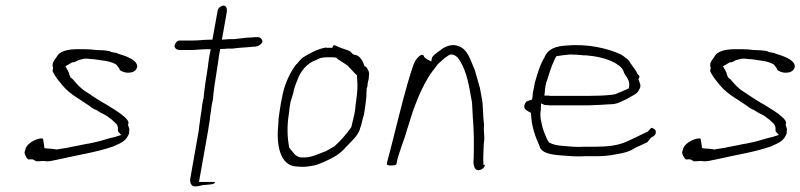

<svg xmlns="http://www.w3.org/2000/svg" viewBox="-20 -624 2864 687"><path d="M68 -80C67 -74 73 -61 80 -54C83 -53 86 -54 94 -54H96C101 -52 103 -51 109 -47C116 -47 126 -47 134 -48H137C154 -44 174 -51 196 -55C260 -70 325 -79 385 -100C415 -113 432 -120 442 -147V-154C442 -157 443 -160 443 -162C442 -164 440 -172 438 -177L439 -180C442 -189 435 -197 425 -206C405 -224 388 -232 364 -248C338 -262 313 -279 289 -295C269 -307 255 -323 241 -340L231 -348V-351C231 -352 229 -353 228 -357V-358C227 -365 223 -370 219 -378L214 -387C222 -391 230 -396 238 -401H241C248 -401 252 -405 261 -409L277 -413C278 -413 280 -414 283 -414H293C297 -414 300 -413 301 -413C307 -413 311 -412 315 -412H317C345 -407 373 -407 396 -393C402 -386 404 -382 408 -377V-374C413 -369 428 -363 439 -364H440C457 -364 469 -372 471 -386C471 -411 426 -425 399 -433L400 -434C396 -435 396 -435 395 -435H394L377 -438V-439C370 -442 360 -443 350 -444C343 -444 334 -445 325 -445L315 -446L306 -447C299 -447 289 -448 282 -448H259C222 -448 193 -441 183 -421L182 -420V-419C177 -412 174 -409 171 -403C171 -401 169 -398 169 -398C167 -389 169 -385 170 -381L168 -370C171 -361 184 -342 191 -334L203 -319C217 -302 237 -286 256 -274L275 -262L276 -261C286 -254 297 -248 308 -239L320 -232L324 -231L338 -222C351 -215 362 -211 373 -201C380 -197 390 -186 396 -181C399 -177 403 -171 402 -160V-155L404 -152L414 -141L397 -136C395 -135 394 -134 387 -133C367 -129 347 -121 324 -116L296 -110H295C288 -109 279 -107 270 -105C252 -101 235 -99 220 -95H219L182 -89L178 -90C177 -90 171 -91 170 -91H168C166 -92 162 -92 158 -92C154 -92 144 -93 139 -94C138 -105 136 -114 134 -127C132 -128 133 -128 130 -129C105 -128 74 -108 71 -90V-88C69 -86 69 -85 69 -83Z M604 -459C606 -451 611 -445 626 -445H660C680 -445 701 -448 724 -448H734L730 -428C728 -419 726 -403 724 -387V-386C718 -350 711 -303 708 -270L707 -269C704 -254 702 -241 701 -228L697 -203L696 -195V-194C694 -180 692 -168 691 -156L661 14C658 31 666 43 677 43C687 43 697 41 707 38H709C734 36 746 36 749 29V27H692L725 -159C726 -170 729 -183 731 -197C731 -205 733 -215 735 -227C736 -241 739 -255 742 -270C743 -282 745 -301 748 -322C751 -338 753 -356 756 -373C760 -395 762 -417 764 -428L768 -449H778C783 -449 787 -449 792 -450H811C838 -454 862 -454 888 -457H894C905 -459 916 -465 919 -475C919 -484 910 -493 899 -491H897C891 -491 886 -491 882 -490H880C863 -490 846 -487 827 -485H826C826 -485 821 -484 816 -484H800L774 -482L791 -578C794 -595 789 -604 779 -604C772 -604 760 -595 759 -587L740 -482H730C709 -482 691 -479 670 -479H620C614 -478 607 -471 604 -459ZM755 -367Z M980 -223C977 -206 976 -193 976 -183V-182C968 -111 979 -28 1045 -28H1046C1063 -26 1077 -27 1092 -30H1093C1111 -32 1122 -38 1140 -45C1175 -61 1196 -72 1220 -100C1240 -121 1257 -135 1267 -159L1268 -164C1272 -173 1274 -183 1277 -195C1278 -201 1281 -208 1282 -213L1285 -231C1287 -240 1287 -249 1289 -261C1290 -272 1292 -282 1291 -289V-291C1292 -297 1292 -302 1292 -308L1293 -310L1295 -316C1295 -318 1295 -323 1296 -328V-329C1298 -335 1300 -343 1300 -351V-353C1303 -365 1297 -376 1289 -386H1285C1279 -405 1268 -426 1249 -428H1247C1244 -430 1242 -430 1239 -434C1232 -443 1227 -443 1210 -449C1189 -455 1175 -467 1172 -460L1169 -453H1149L1146 -454C1117 -449 1091 -435 1065 -419C1057 -413 1050 -405 1042 -395H1041C1019 -368 998 -323 990 -280V-279C986 -261 983 -244 980 -223ZM1019 -256V-257C1022 -267 1025 -277 1029 -290C1031 -304 1038 -324 1044 -337C1054 -368 1079 -399 1111 -409C1114 -410 1123 -417 1135 -418C1139 -419 1146 -419 1150 -419H1165C1169 -419 1174 -419 1181 -418H1183C1188 -412 1192 -410 1200 -405L1220 -392C1221 -392 1225 -388 1226 -387C1231 -381 1236 -377 1243 -369C1247 -364 1252 -359 1257 -355L1258 -340C1260 -320 1259 -294 1255 -269V-267C1253 -256 1252 -245 1251 -234L1248 -215C1247 -209 1245 -205 1245 -203V-202C1242 -193 1241 -184 1238 -173L1237 -169C1221 -146 1198 -119 1176 -100C1172 -98 1168 -96 1162 -92L1144 -82H1143C1136 -79 1130 -77 1125 -75C1107 -67 1081 -58 1055 -61H1054C1045 -63 1040 -68 1036 -70C1029 -78 1023 -86 1016 -94L1015 -96C1008 -130 1006 -172 1014 -219C1015 -233 1017 -246 1019 -256ZM1140 -45Z M1364 -35C1368 -33 1374 -31 1380 -32H1383C1384 -32 1393 -32 1398 -35C1407 -83 1426 -119 1437 -162L1443 -180C1460 -239 1483 -297 1510 -343C1521 -363 1536 -379 1547 -395L1573 -418H1574C1577 -420 1584 -426 1591 -429H1594C1599 -429 1600 -428 1601 -428H1604C1607 -425 1611 -424 1616 -420C1644 -386 1656 -333 1664 -284L1669 -257V-256C1670 -238 1671 -219 1672 -201C1676 -156 1676 -109 1675 -60L1674 -42C1675 -28 1680 -16 1690 -15C1703 -15 1713 -23 1715 -33V-34H1710C1708 -56 1710 -84 1711 -108L1713 -126C1713 -142 1710 -160 1712 -180C1707 -210 1710 -248 1703 -278L1697 -310C1691 -331 1685 -351 1679 -373C1663 -409 1655 -446 1621 -459C1597 -469 1570 -457 1554 -443C1550 -440 1546 -438 1544 -436L1533 -427C1532 -426 1529 -422 1526 -419L1523 -404L1510 -411C1503 -415 1501 -418 1497 -421V-424C1497 -424 1494 -428 1487 -428C1477 -422 1465 -409 1461 -395L1460 -394C1431 -310 1410 -218 1386 -124L1375 -81C1372 -67 1367 -54 1365 -42ZM1443 -180V-181Z M1856 -246C1854 -232 1866 -228 1880 -220C1881 -173 1895 -136 1911 -100H1912L1911 -99C1918 -77 1949 -71 1986 -68C2014 -66 2042 -63 2072 -65H2112C2140 -65 2160 -67 2185 -72C2214 -77 2232 -81 2253 -95L2254 -96H2255C2270 -103 2282 -108 2296 -115C2301 -121 2306 -127 2310 -132C2315 -134 2325 -140 2326 -146C2328 -158 2324 -161 2318 -164H2317C2311 -171 2306 -162 2298 -153L2295 -152C2273 -142 2253 -131 2228 -120C2194 -103 2153 -99 2109 -99H2070C2042 -97 2017 -100 1994 -102C1976 -103 1960 -106 1945 -114C1939 -121 1934 -133 1930 -143C1926 -154 1922 -162 1919 -178C1916 -192 1911 -207 1915 -230L1916 -254L1930 -248H1939C1943 -247 1946 -247 1949 -247H2083C2111 -248 2137 -249 2164 -251H2165C2187 -251 2202 -260 2223 -270C2242 -282 2258 -286 2266 -301V-302C2277 -317 2269 -327 2264 -341L2267 -345L2268 -350C2267 -352 2266 -355 2266 -355L2263 -356C2259 -365 2255 -372 2248 -381C2244 -386 2241 -392 2235 -399H2234L2235 -400C2233 -404 2230 -407 2227 -411C2218 -417 2212 -423 2202 -429C2155 -451 2083 -468 2007 -461C1969 -459 1940 -450 1927 -416V-415H1926C1911 -389 1904 -363 1894 -329L1889 -303C1887 -297 1886 -290 1886 -284V-283C1886 -283 1886 -281 1885 -275L1884 -268L1864 -261C1861 -258 1857 -251 1856 -246ZM1935 -331 1936 -332C1944 -357 1951 -383 1964 -410C1964 -412 1969 -420 1971 -423C1987 -426 2002 -427 2019 -429H2020C2036 -429 2050 -428 2069 -426H2077C2114 -423 2150 -415 2176 -401H2177C2188 -394 2206 -385 2212 -367V-366C2215 -358 2219 -353 2223 -348C2225 -342 2234 -333 2231 -314L2230 -308C2218 -303 2208 -297 2193 -292C2189 -290 2182 -286 2170 -285C2144 -282 2116 -281 2089 -281H1950C1949 -281 1947 -281 1942 -282H1928C1929 -297 1931 -315 1935 -331Z M2421 -80C2420 -74 2426 -61 2433 -54C2436 -53 2439 -54 2447 -54H2449C2454 -52 2456 -51 2462 -47C2469 -47 2479 -47 2487 -48H2490C2507 -44 2527 -51 2549 -55C2613 -70 2678 -79 2738 -100C2768 -113 2785 -120 2795 -147V-154C2795 -157 2796 -160 2796 -162C2795 -164 2793 -172 2791 -177L2792 -180C2795 -189 2788 -197 2778 -206C2758 -224 2741 -232 2717 -248C2691 -262 2666 -279 2642 -295C2622 -307 2608 -323 2594 -340L2584 -348V-351C2584 -352 2582 -353 2581 -357V-358C2580 -365 2576 -370 2572 -378L2567 -387C2575 -391 2583 -396 2591 -401H2594C2601 -401 2605 -405 2614 -409L2630 -413C2631 -413 2633 -414 2636 -414H2646C2650 -414 2653 -413 2654 -413C2660 -413 2664 -412 2668 -412H2670C2698 -407 2726 -407 2749 -393C2755 -386 2757 -382 2761 -377V-374C2766 -369 2781 -363 2792 -364H2793C2810 -364 2822 -372 2824 -386C2824 -411 2779 -425 2752 -433L2753 -434C2749 -435 2749 -435 2748 -435H2747L2730 -438V-439C2723 -442 2713 -443 2703 -444C2696 -444 2687 -445 2678 -445L2668 -446L2659 -447C2652 -447 2642 -448 2635 -448H2612C2575 -448 2546 -441 2536 -421L2535 -420V-419C2530 -412 2527 -409 2524 -403C2524 -401 2522 -398 2522 -398C2520 -389 2522 -385 2523 -381L2521 -370C2524 -361 2537 -342 2544 -334L2556 -319C2570 -302 2590 -286 2609 -274L2628 -262L2629 -261C2639 -254 2650 -248 2661 -239L2673 -232L2677 -231L2691 -222C2704 -215 2715 -211 2726 -201C2733 -197 2743 -186 2749 -181C2752 -177 2756 -171 2755 -160V-155L2757 -152L2767 -141L2750 -136C2748 -135 2747 -134 2740 -133C2720 -129 2700 -121 2677 -116L2649 -110H2648C2641 -109 2632 -107 2623 -105C2605 -101 2588 -99 2573 -95H2572L2535 -89L2531 -90C2530 -90 2524 -91 2523 -91H2521C2519 -92 2515 -92 2511 -92C2507 -92 2497 -93 2492 -94C2491 -105 2489 -114 2487 -127C2485 -128 2486 -128 2483 -129C2458 -128 2427 -108 2424 -90V-88C2422 -86 2422 -85 2422 -83Z"/></svg>

Font: Scribbler
Style: HLIta
Weight: 100
Designer: Mew Too
Foundry: Cannot Into Space Fonts
Version: Version 1.001